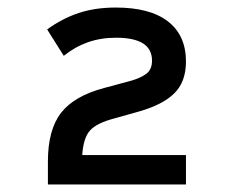

<svg xmlns="http://www.w3.org/2000/svg" viewBox="-20 -788 620 509"><path d="M107 -299V-360Q107 -444 142 -489Q177 -534 257 -555L324 -573Q353 -581 368 -592.5Q383 -604 383 -627Q383 -658 359 -673Q335 -688 288 -688Q247 -688 213 -676Q179 -664 149 -640L105 -710Q145 -739 188.5 -753.5Q232 -768 287 -768Q378 -768 425.5 -731Q473 -694 473 -625Q473 -571 442 -540.5Q411 -510 347 -492L283 -474Q237 -462 219 -442.5Q201 -423 198 -377H473V-299Z"/></svg>

Font: Sometype Mono SemiBold
Style: Regular
Weight: 600
Designer: Ryoichi Tsunekawa
Foundry: Dharma Type
Version: Version 1.001